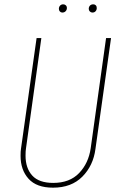

<svg xmlns="http://www.w3.org/2000/svg" viewBox="-20 -857 563 887"><path d="M421 -169Q411 -92 360.5 -41Q310 10 225 10Q149 10 112 -31Q75 -72 75 -137Q75 -159 77 -170L149 -681H171L100 -171Q98 -160 98 -138Q98 -80 129 -46Q160 -12 226 -12Q302 -12 345.5 -57.5Q389 -103 399 -172L470 -681H493ZM252 -816Q252 -825 257.5 -831Q263 -837 272 -837Q279 -837 284 -832.5Q289 -828 289 -820Q289 -811 283 -805Q277 -799 268 -799Q261 -799 256.5 -804Q252 -809 252 -816ZM390 -816Q390 -825 395.5 -831Q401 -837 411 -837Q418 -837 422.5 -832.5Q427 -828 427 -820Q427 -811 421.5 -805Q416 -799 407 -799Q400 -799 395 -804Q390 -809 390 -816Z"/></svg>

Font: Fira Sans Extra Condensed Thin
Style: Italic
Weight: 250
Width: 3
Italic angle: -8°
Designer: Carrois Corporate & Edenspiekermann AG
Foundry: Carrois Corporate GbR & Edenspiekermann AG
Version: Version 4.203